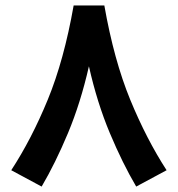

<svg xmlns="http://www.w3.org/2000/svg" viewBox="-20 -667 648 700"><path d="M248.5 -647H360.4Q395.5 -447.8 454.8 -303.5Q514.2 -159.2 587.4 -46.4L476.6 13.2Q426.8 -71.3 380.4 -181.9Q334 -292.5 304.2 -425.3Q273.9 -292 227.8 -181.6Q181.6 -71.3 131.8 13.2L21 -46.4Q94.7 -159.2 154.1 -303.5Q213.4 -447.8 248.5 -647Z"/></svg>

Font: Vazir WOL-UI
Style: Bold-WOL-UI
Weight: 700
Designer: Saber Rastikerdar
Foundry: Saber Rastikerdar
Version: Version 30.1.0